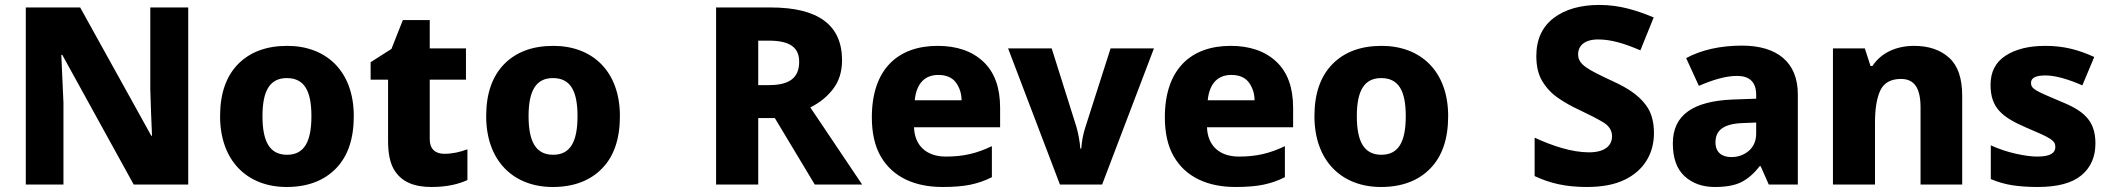

<svg xmlns="http://www.w3.org/2000/svg" viewBox="-20 -744 8506 774"><path d="M738.8 -713.9H585.9V-382.8C587.4 -324.2 590.3 -254.9 592.8 -196.8H589.8L303.2 -713.9H84V0H235.8V-330.1C234.4 -359.9 232.9 -392.6 231.4 -427.7C230 -462.4 228.5 -494.1 227.1 -522.9H231L519 0H738.8Z M1406.2 -275.9C1406.2 -458 1294.4 -559.1 1138.2 -559.1C1054.2 -559.1 988.3 -534.7 939.9 -485.8C891.6 -436.5 867.2 -366.7 867.2 -275.9C867.2 -93.3 979 9.8 1135.3 9.8C1219.2 9.8 1285.6 -15.1 1334 -64.5C1382.3 -113.8 1406.2 -184.1 1406.2 -275.9ZM1038.1 -275.9C1038.1 -377.4 1067.4 -429.2 1136.2 -429.2C1207 -429.2 1235.4 -377.4 1235.4 -275.9C1235.4 -173.8 1207 -120.1 1137.2 -120.1C1066.9 -120.1 1038.1 -173.8 1038.1 -275.9Z M1771 -124C1735.4 -124 1712.4 -143.1 1712.4 -182.1V-422.9H1858.4V-548.8H1712.4V-663.1H1604L1558.1 -546.9L1474.1 -493.2V-422.9H1544.4V-175.8C1544.4 -127.4 1551.8 -89.8 1566.9 -63C1596.7 -9.8 1650.9 9.8 1719.2 9.8C1783.2 9.8 1828.6 -2 1864.3 -18.1V-142.1C1833.5 -130.9 1804.7 -124 1771 -124Z M2479 -275.9C2479 -458 2367.2 -559.1 2210.9 -559.1C2127 -559.1 2061 -534.7 2012.7 -485.8C1964.4 -436.5 1939.9 -366.7 1939.9 -275.9C1939.9 -93.3 2051.8 9.8 2208 9.8C2292 9.8 2358.4 -15.1 2406.7 -64.5C2455.1 -113.8 2479 -184.1 2479 -275.9ZM2110.8 -275.9C2110.8 -377.4 2140.1 -429.2 2209 -429.2C2279.8 -429.2 2308.1 -377.4 2308.1 -275.9C2308.1 -173.8 2279.8 -120.1 2210 -120.1C2139.6 -120.1 2110.8 -173.8 2110.8 -275.9Z M2866.7 -713.9V0H3036.6V-268.1H3103.5L3264.6 0H3455.6L3246.6 -311C3283.2 -329.1 3314 -353.5 3338.4 -385.3C3362.3 -416.5 3374.5 -455.1 3374.5 -501C3374.5 -643.1 3278.8 -713.9 3086.9 -713.9ZM3079.6 -580.1C3165 -580.1 3201.7 -552.2 3201.7 -495.1C3201.7 -429.2 3161.1 -400.9 3079.6 -400.9H3036.6V-580.1Z M3759.8 -559.1C3600.1 -559.1 3494.6 -465.3 3494.6 -271C3494.6 -207 3506.8 -153.8 3531.2 -112.3C3580.1 -28.8 3668.9 9.8 3779.8 9.8C3824.2 9.8 3861.8 6.8 3892.1 0.5C3922.4 -5.9 3951.2 -15.6 3978.5 -29.8V-154.8C3917.5 -125.5 3863.3 -112.8 3793.5 -112.8C3712.9 -112.8 3667 -158.7 3664.6 -231H4011.7V-309.1C4011.7 -391.1 3989.3 -453.1 3943.8 -495.6C3898.4 -538.1 3836.9 -559.1 3759.8 -559.1ZM3762.7 -441.9C3793.9 -441.9 3817.4 -432.1 3832.5 -412.6C3847.7 -392.6 3856 -368.7 3856.4 -339.8H3667.5C3674.8 -410.6 3710.4 -441.9 3762.7 -441.9Z M4422.9 0 4631.8 -548.8H4457L4355 -230C4347.2 -206.1 4340.3 -172.9 4338.9 -145H4335C4333.5 -171.9 4326.2 -208 4319.8 -231L4219.7 -548.8H4043.9L4252.9 0Z M4940.9 -559.1C4781.2 -559.1 4675.8 -465.3 4675.8 -271C4675.8 -207 4688 -153.8 4712.4 -112.3C4761.2 -28.8 4850.1 9.8 4960.9 9.8C5005.4 9.8 5043 6.8 5073.2 0.5C5103.5 -5.9 5132.3 -15.6 5159.7 -29.8V-154.8C5098.6 -125.5 5044.4 -112.8 4974.6 -112.8C4894 -112.8 4848.1 -158.7 4845.7 -231H5192.9V-309.1C5192.9 -391.1 5170.4 -453.1 5125 -495.6C5079.6 -538.1 5018.1 -559.1 4940.9 -559.1ZM4943.8 -441.9C4975.1 -441.9 4998.5 -432.1 5013.7 -412.6C5028.8 -392.6 5037.1 -368.7 5037.6 -339.8H4848.6C4856 -410.6 4891.6 -441.9 4943.8 -441.9Z M5817.9 -275.9C5817.9 -458 5706.1 -559.1 5549.8 -559.1C5465.8 -559.1 5399.9 -534.7 5351.6 -485.8C5303.2 -436.5 5278.8 -366.7 5278.8 -275.9C5278.8 -93.3 5390.6 9.8 5546.9 9.8C5630.9 9.8 5697.3 -15.1 5745.6 -64.5C5793.9 -113.8 5817.9 -184.1 5817.9 -275.9ZM5449.7 -275.9C5449.7 -377.4 5479 -429.2 5547.9 -429.2C5618.7 -429.2 5647 -377.4 5647 -275.9C5647 -173.8 5618.7 -120.1 5548.8 -120.1C5478.5 -120.1 5449.7 -173.8 5449.7 -275.9Z M6647.5 -207C6647.5 -244.6 6640.6 -275.9 6627.4 -300.8C6600.6 -350.6 6549.3 -386.2 6478.5 -418C6380.9 -463.9 6341.8 -482.9 6341.8 -524.9C6341.8 -559.6 6367.7 -585 6422.4 -585C6474.6 -585 6528.3 -568.8 6592.8 -541L6646.5 -673.8C6578.6 -701.7 6510.3 -724.1 6427.7 -724.1C6351.1 -724.1 6289.6 -706.5 6243.2 -671.4C6196.8 -635.7 6173.3 -585 6173.3 -518.1C6173.3 -476.1 6181.6 -441.4 6198.7 -414.6C6215.3 -387.7 6236.8 -365.2 6263.2 -347.7C6289.6 -329.6 6316.9 -314.5 6344.7 -301.8C6387.2 -281.7 6420.4 -264.6 6443.8 -250.5C6466.8 -236.3 6478.5 -217.8 6478.5 -194.8C6478.5 -157.7 6450.7 -129.9 6385.7 -129.9C6315.9 -129.9 6238.8 -155.8 6166.5 -189V-34.2C6229 -4.9 6292.5 9.8 6376.5 9.8C6437.5 9.8 6487.8 0.5 6527.8 -18.6C6607.4 -56.2 6647.5 -125.5 6647.5 -207Z M7002.4 -560.1C6914.6 -560.1 6837.9 -542.5 6777.3 -509.8L6828.6 -397.9C6881.8 -420.9 6935.1 -438 6982.4 -438C7030.8 -438 7059.6 -415 7059.6 -361.8V-346.2L6965.3 -342.8C6807.1 -336.4 6723.6 -281.7 6723.6 -166C6723.6 -106 6739.7 -62 6771.5 -33.2C6803.2 -4.4 6843.8 9.8 6892.6 9.8C6938 9.8 6973.6 3.4 6999.5 -9.8C7025.4 -22.5 7050.3 -43.9 7073.7 -74.2H7077.6L7110.4 0H7227.5V-363.8C7227.5 -492.2 7145 -560.1 7002.4 -560.1ZM7059.6 -250V-206.1C7059.6 -176.8 7049.8 -153.8 7030.8 -136.7C7011.2 -119.6 6987.3 -110.8 6959.5 -110.8C6922.4 -110.8 6895.5 -128.9 6895.5 -169.9C6895.5 -216.8 6924.8 -245.6 7008.8 -248Z M7696.3 -559.1C7624.5 -559.1 7563 -531.2 7528.3 -478H7520.5L7497.6 -548.8H7369.1V0H7538.6V-250C7538.6 -306.6 7545.9 -350.1 7560.5 -380.4C7575.2 -410.6 7603 -425.8 7643.6 -425.8C7698.2 -425.8 7722.2 -387.2 7722.2 -311V0H7890.1V-357.9C7890.1 -428.7 7872.6 -480 7836.9 -511.7C7801.3 -543.5 7754.4 -559.1 7696.3 -559.1Z M8427.2 -166C8427.2 -262.2 8375.5 -299.8 8280.3 -337.9C8186 -377.9 8167.5 -385.3 8167.5 -410.2C8167.5 -430.2 8187 -439.9 8225.6 -439.9C8266.6 -439.9 8319.8 -423.8 8374.5 -399.9L8422.4 -514.2C8356 -544.9 8295.9 -559.1 8225.6 -559.1C8158.7 -559.1 8105.5 -545.9 8064.9 -519.5C8024.4 -493.2 8004.4 -454.1 8004.4 -401.9C8004.4 -309.6 8050.3 -272 8147.5 -230C8248 -187.5 8265.6 -178.2 8265.6 -150.9C8265.6 -127 8244.1 -112.8 8193.4 -112.8C8169.4 -112.8 8140.1 -116.7 8105.5 -124.5C8070.8 -132.3 8037.1 -143.6 8005.4 -158.2V-22C8034.7 -9.8 8064 -1.5 8092.8 2.9C8121.6 7.3 8155.8 9.8 8194.3 9.8C8274.4 9.8 8333.5 -5.9 8371.1 -37.6C8408.7 -69.3 8427.2 -111.8 8427.2 -166Z"/></svg>

Font: Noto Reveo Sans
Style: Regular
Weight: 800
Designer: Monotype Design Team
Foundry: Monotype Imaging Inc.
Version: Version 2.007